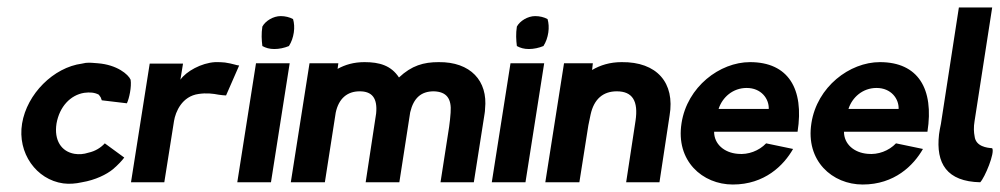

<svg xmlns="http://www.w3.org/2000/svg" viewBox="-20 -487 2672 513"><path d="M39 -157C26 -78 77 -7 149 3C165 5 181 4 199 0C235 -6 265 -21 282 -35C296 -47 306 -58 312 -66L260 -104C250 -93 235 -83 216 -79C204 -75 191 -74 179 -76C144 -82 124 -112 131 -157C139 -202 168 -233 205 -239C220 -241 233 -240 244 -234C246 -232 247 -229 249 -227L252 -219L319 -211C325 -223 332 -255 329 -274C323 -288 293 -314 241 -318C230 -319 219 -320 209 -319L199 -317C123 -307 52 -236 39 -157Z M330 0H419L445 -164C449 -188 466 -230 511 -236C531 -239 549 -237 564 -234C572 -233 578 -232 584 -232L619 -312C613 -312 602 -317 581 -320C573 -321 565 -321 555 -321C518 -319 477 -296 462 -274L469 -317H380Z M614 0H704L754 -318H664ZM681 -416C678 -397 679 -380 681 -364C690 -359 700 -356 713 -356C726 -356 740 -359 752 -364C759 -375 763 -387 765 -400C767 -413 766 -426 763 -436C754 -441 742 -444 730 -444C710 -444 689 -431 681 -416Z M757 0H848L877 -186C885 -224 908 -243 941 -243C974 -243 989 -225 985 -184L957 0H1047L1076 -187C1085 -225 1105 -243 1139 -243C1173 -242 1187 -224 1184 -186C1183 -174 1182 -161 1180 -148L1157 0H1246L1273 -172C1274 -180 1276 -188 1276 -196C1284 -271 1237 -322 1152 -321C1112 -321 1080 -312 1046 -280C1025 -312 994 -321 954 -321C925 -321 902 -314 882 -303L884 -318H807Z M1294 0H1384L1434 -318H1344ZM1361 -416C1358 -397 1359 -380 1361 -364C1370 -359 1380 -356 1393 -356C1406 -356 1420 -359 1432 -364C1439 -375 1443 -387 1445 -400C1447 -413 1446 -426 1443 -436C1434 -441 1422 -444 1410 -444C1390 -444 1369 -431 1361 -416Z M1437 0H1528L1552 -152C1554 -162 1556 -172 1558 -181C1567 -222 1591 -243 1628 -243C1670 -243 1686 -217 1678 -164L1653 0H1742L1769 -178C1784 -266 1735 -322 1641 -321C1610 -321 1584 -313 1562 -300L1564 -318H1487Z M1801 -158C1785 -57 1857 6 1938 6C2023 6 2074 -45 2099 -89L2027 -104C2008 -84 1979 -73 1951 -76C1915 -79 1888 -102 1888 -135H2111C2129 -250 2086 -321 1984 -321C1903 -321 1816 -255 1801 -158ZM1900 -196C1910 -227 1938 -252 1975 -252C2014 -252 2035 -223 2034 -196Z M2148 -158C2132 -57 2204 6 2285 6C2370 6 2421 -45 2446 -89L2374 -104C2355 -84 2326 -73 2298 -76C2262 -79 2235 -102 2235 -135H2458C2476 -250 2433 -321 2331 -321C2250 -321 2163 -255 2148 -158ZM2247 -196C2257 -227 2285 -252 2322 -252C2361 -252 2382 -223 2381 -196Z M2542 -467 2494 -156C2492 -146 2490 -137 2489 -128C2480 -50 2510 -2 2599 0C2611 -12 2639 -79 2631 -91C2618 -92 2587 -95 2584 -123C2582 -133 2581 -147 2584 -164L2631 -467Z"/></svg>

Font: Rabbid Highway Sign II Hop
Style: Obl
Weight: 400
Foundry: Cannot Into Space Fonts
Version: Version 0.277